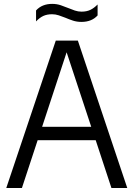

<svg xmlns="http://www.w3.org/2000/svg" viewBox="-20 -944 670 964"><path d="M11.5 0 260 -740H371L619 0H539.5L460.5 -240H169L90 0ZM191.5 -307.5H438L314.5 -681.5ZM389 -834Q366 -834 346.2 -840.5Q326.5 -847 308 -855Q291.5 -861.5 275 -867Q258.5 -872.5 241.5 -872.5Q216 -872.5 197.2 -863.8Q178.5 -855 161 -836.5V-891.5Q191 -924.5 242 -924.5Q265 -924.5 284.8 -917.8Q304.5 -911 323 -903.5Q339.5 -896.5 356 -891Q372.5 -885.5 389.5 -885.5Q415 -885.5 433.8 -894.5Q452.5 -903.5 470 -921.5V-866.5Q440.5 -834 389 -834Z"/></svg>

Font: Encode Sans SemiCondensed SemiCondensed
Style: Regular
Weight: 400
Width: 4
Designer: Multiple Designers
Foundry: Impallari Type
Version: Version 3.000; ttfautohint (v1.8.3) -l 8 -r 50 -G 200 -x 14 